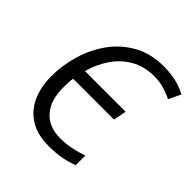

<svg xmlns="http://www.w3.org/2000/svg" viewBox="-195 -868 1022 1022"><g transform="rotate(45 316.0 -357.0)"><path d="M326.2 9.8Q242.2 9.8 186 -24.4Q129.9 -58.6 101.6 -120.4Q73.2 -182.1 73.2 -263.7Q73.2 -346.7 97.4 -428.2Q121.6 -509.8 169.9 -576.7Q218.3 -643.6 291 -683.8Q363.8 -724.1 460.4 -724.1Q558.6 -724.1 631.8 -684.6L599.1 -615.7Q570.8 -630.4 537.1 -640.6Q503.4 -650.9 460.4 -650.9Q386.2 -650.9 329.8 -618.4Q273.4 -585.9 236.1 -531Q198.7 -476.1 180.7 -409.2H486.8L472.7 -335.9H165Q162.1 -319.3 161.4 -301.3Q160.6 -283.2 160.6 -264.6Q160.6 -169.4 207.5 -116.2Q254.4 -63 339.8 -63Q382.8 -63 422.6 -71.3Q462.4 -79.6 500 -92.3V-20Q460 -5.4 419.9 2.2Q379.9 9.8 326.2 9.8Z"/></g></svg>

Font: Open Sans
Style: Italic
Weight: 400
Italic angle: -12°
Designer: Monotype Design Team
Foundry: Monotype Imaging Inc.
Version: Version 3.000; ttfautohint (v1.8.4)